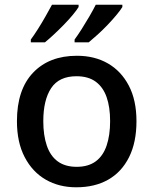

<svg xmlns="http://www.w3.org/2000/svg" viewBox="-20 -786 651 816"><path d="M560 -271Q560 -181 528.5 -118Q497 -55 440 -22.5Q383 10 304 10Q231 10 174.5 -22.5Q118 -55 85 -118Q52 -181 52 -271Q52 -405 120.5 -477Q189 -549 307 -549Q382 -549 438.5 -516.5Q495 -484 527.5 -422Q560 -360 560 -271ZM164 -271Q164 -211 179 -167Q194 -123 225.5 -100Q257 -77 306 -77Q355 -77 386.5 -100Q418 -123 433 -167Q448 -211 448 -271Q448 -331 433 -373.5Q418 -416 386.5 -439Q355 -462 305 -462Q231 -462 197.5 -411.5Q164 -361 164 -271ZM500 -756Q492 -743 475.5 -723Q459 -703 438 -681Q417 -659 395.5 -639.5Q374 -620 357 -606H297V-618Q311 -637 327.5 -663Q344 -689 360 -716.5Q376 -744 387 -766H500ZM314 -756Q306 -743 289.5 -723Q273 -703 251.5 -681Q230 -659 209 -639.5Q188 -620 171 -606H111V-618Q125 -637 141.5 -663Q158 -689 173.5 -716.5Q189 -744 201 -766H314Z"/></svg>

Font: Noto Sans Syriac Eastern Medium
Style: Regular
Weight: 500
Designer: Patrick Giasson and the Monotype Design Team
Foundry: Monotype Imaging Inc.
Version: Version 3.001